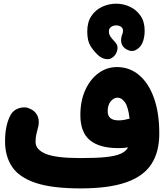

<svg xmlns="http://www.w3.org/2000/svg" viewBox="-20 -961 908 1057"><path d="M460.4 -788.1Q460.4 -839.4 483.2 -873Q505.9 -906.7 542 -923.6Q578.1 -940.4 618.4 -940.7Q658.7 -940.9 694.8 -924.1Q731 -907.2 753.7 -874.3Q776.4 -841.3 776.4 -791.5Q776.4 -774.4 773.4 -756.8Q770.5 -739.3 763.7 -724.1Q752.9 -699.7 728.8 -686.3Q704.6 -672.9 675.8 -689.5Q654.3 -702.1 648.7 -723.1Q643.1 -744.1 651.9 -768.6Q654.3 -773.9 655.8 -779.8Q657.2 -785.6 657.2 -791.5Q657.2 -806.6 645.5 -814.2Q633.8 -821.8 618.4 -821.3Q603 -820.8 591.3 -812.5Q579.6 -804.2 579.6 -788.1Q579.6 -773.9 586.4 -762.2Q593.3 -750.5 613.8 -729Q630.9 -711.4 626.2 -687.5Q621.6 -663.6 604.5 -648.4Q585.4 -631.3 560.8 -636.2Q536.1 -641.1 518.6 -658.7Q494.6 -681.2 477.5 -709Q460.4 -736.8 460.4 -787.6Q460.4 -787.6 460.4 -788.1ZM7.8 -183.1Q7.8 -268.6 36.1 -323.7Q51.3 -354.5 84.7 -365.5Q118.2 -376.5 148.9 -360.8Q179.2 -345.7 189.2 -316.4Q199.2 -287.1 186.5 -248Q184.1 -240.2 179.9 -221.2Q175.8 -202.1 175.8 -179.2Q175.8 -137.7 231.2 -114.3Q286.6 -90.8 423.3 -90.8Q509.3 -90.8 562.3 -96.2Q615.2 -101.6 644 -114.5Q672.9 -127.4 685.1 -149.4Q657.7 -145.5 632.3 -145.5Q527.8 -145.5 475.1 -189Q422.4 -232.4 422.4 -327.6Q422.4 -405.8 449.5 -465.3Q476.6 -524.9 522.2 -558.3Q567.9 -591.8 623.5 -591.8Q693.4 -591.8 745.8 -547.6Q798.3 -503.4 827.6 -421.4Q856.9 -339.4 856.9 -225.6Q856.9 -124 813.2 -57.1Q769.5 9.8 674.1 43Q578.6 76.2 423.3 76.2Q266.6 76.2 175.8 45.7Q85 15.1 46.4 -43Q7.8 -101.1 7.8 -183.1ZM572.8 -348.6Q572.8 -298.3 632.8 -298.3Q649.4 -298.3 664.8 -301.3Q680.2 -304.2 692.9 -307.6H693.4Q686 -372.1 668 -397.7Q649.9 -423.3 627.4 -423.3Q606.4 -423.3 589.6 -403.3Q572.8 -383.3 572.8 -348.6Z"/></svg>

Font: Mikhak-FD Black
Style: Regular
Weight: 900
Designer: Amin Abedi
Version: Version 3.2